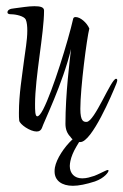

<svg xmlns="http://www.w3.org/2000/svg" viewBox="-20 -457 398 619"><path d="M239 1C276 1 341 -152 355 -187C357 -192 358 -196 358 -198C358 -201 357 -203 354 -203C338 -203 285 -64 259 -64C250 -64 239 -65 239 -106C239 -174 260 -334 268 -365C260 -384 239 -402 224 -402C219 -402 217 -400 216 -397C200 -326 150 -164 119 -104C111 -89 105 -82 100 -82C93 -82 93 -102 93 -121C93 -209 122 -349 122 -423C122 -434 110 -437 91 -437C71 -437 50 -433 25 -430C11 -429 4 -424 4 -417C4 -413 8 -411 16 -411C31 -411 58 -405 63 -394C67 -385 68 -371 68 -358C68 -327 61 -291 58 -266C51 -210 41 -154 41 -93C41 -84 41 -75 42 -68C44 -56 77 -33 98 -33C107 -33 112 -37 115 -44C120 -61 183 -189 209 -299C205 -264 191 -154 191 -58C191 -41 196 -27 207 -16C209 -13 211 -10 214 -8C214 -8 214 -8 214 -8C187 17 162 55 157 83C156 88 156 92 156 96C156 125 179 142 215 142C234 142 258 137 286 128C317 117 330 98 330 93C330 92 329 91 327 91C326 91 323 92 319 94C308 99 297 105 284 110C271 114 260 118 245 118C220 118 205 102 205 78C205 73 206 67 207 62C210 48 216 33 226 16C229 11 232 6 235 1C236 1 238 1 239 1Z"/></svg>

Font: Comforter
Style: Regular
Weight: 400
Designer: Robert E. Leuschke
Foundry: Robert E. Leuschke
Version: Version 1.013; ttfautohint (v1.8.3)